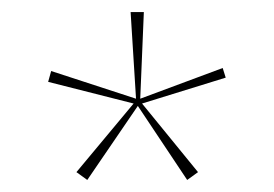

<svg xmlns="http://www.w3.org/2000/svg" viewBox="-20 -631 455 319"><path d="M125 -332 107 -345 202 -459 60 -495 65 -513 206 -467 197 -611H219L213 -467L350 -518L355 -502L216 -459L309 -345L291 -332L209 -455Z"/></svg>

Font: Smooch Sans Thin
Style: Regular
Weight: 100
Designer: Robert E. Leuschke
Foundry: Robert E. Leuschke
Version: Version 1.010